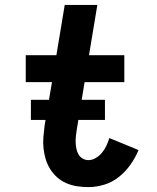

<svg xmlns="http://www.w3.org/2000/svg" viewBox="-20 -755 640 783"><path d="M341 8Q317 8 294 4.5Q271 1 250.5 -8Q230 -17 213.5 -31.5Q197 -46 185 -65Q173 -84 166.5 -105.5Q160 -127 157.5 -150Q155 -173 157 -196.5Q159 -220 162 -244L192 -420H85V-530H210L244 -735H377L343 -530H487V-420H325L293 -226Q291 -213 289.5 -200Q288 -187 288.5 -174Q289 -161 291.5 -148.5Q294 -136 300 -125.5Q306 -115 317 -108.5Q328 -102 341 -102Q356 -102 371 -111Q386 -120 396.5 -133Q407 -146 414 -161Q421 -176 426 -192L545 -143Q532 -112 512 -83.5Q492 -55 465 -33.5Q438 -12 405.5 -2Q373 8 341 8ZM408 -266H106V-348H408Z"/></svg>

Font: Iosevka Curly Slab XBdEx
Style: Italic
Weight: 800
Width: 7
Italic angle: -9°
Monospace: yes
Designer: Belleve Invis
Foundry: Belleve Invis
Version: Version 11.1.0; ttfautohint (v1.8.3)